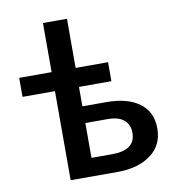

<svg xmlns="http://www.w3.org/2000/svg" viewBox="-81 -793 800 866"><g transform="rotate(-10 319.0 -360.0)"><path d="M173 0V-408H24.5V-495H173V-720H283V-495H431.5V-408H283V-319H394Q489 -319 543.8 -278.8Q598.5 -238.5 598.5 -162Q598.5 -85.5 540.5 -42.8Q482.5 0 388 0ZM283 -83H377Q484.5 -83 484.5 -162Q484.5 -200.5 459.5 -221.5Q434.5 -242.5 386 -242.5H283Z"/></g></svg>

Font: Geologica
Style: Regular
Weight: 400
Designer: Sindre Bremnes, Frode Helland
Foundry: Monokrom Skriftforlag AS
Version: Version 1.010; ttfautohint (v1.8.4.7-5d5b);gftools[0.9.28]